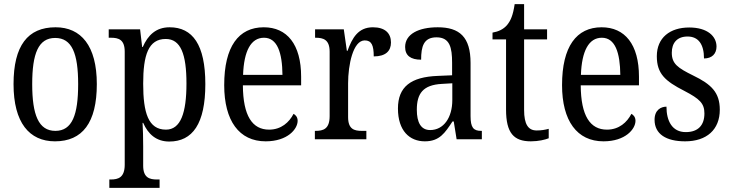

<svg xmlns="http://www.w3.org/2000/svg" viewBox="-20 -679 3564 936"><path d="M248 10C382 10 452 -81 452 -269C452 -456 375 -546 251 -546C115 -546 46 -456 46 -269C46 -81 123 10 248 10ZM250 -41C168 -41 137 -119 137 -269C137 -418 167 -494 249 -494C331 -494 361 -418 361 -269C361 -119 332 -41 250 -41Z M513 237H758V196H745C710 196 678 188 678 129V34C678 -6 677 -48 675 -80H678C702 -25 742 11 805 11C919 11 981 -76 981 -269C981 -461 919 -546 807 -546C740 -546 701 -507 676 -450H673L663 -536H510V-495H521C558 -495 588 -486 588 -427V124C588 187 556 196 520 196H513ZM789 -47C703 -47 678 -129 678 -271C678 -410 703 -489 788 -489C861 -489 889 -415 889 -272C889 -129 861 -47 789 -47Z M1275 10C1382 10 1431 -50 1431 -90C1431 -108 1421 -119 1411 -124C1390 -83 1351 -47 1292 -47C1210 -47 1165 -114 1164 -263H1448V-305C1448 -463 1379 -546 1266 -546C1143 -546 1073 -452 1073 -264C1073 -90 1146 10 1275 10ZM1357 -314H1165C1169 -430 1203 -495 1267 -495C1332 -495 1356 -422 1357 -314Z M1515 0H1766V-41H1744C1707 -41 1677 -49 1677 -108V-273C1677 -362 1701 -482 1758 -482C1791 -482 1802 -459 1802 -404C1861 -404 1886 -431 1886 -472C1886 -517 1857 -546 1798 -546C1726 -546 1697 -494 1674 -431H1671L1656 -536H1516V-495H1519C1556 -495 1587 -486 1587 -427V-113C1587 -50 1556 -41 1518 -41H1515Z M2051 10C2123 10 2149 -31 2186 -87H2192L2206 0H2329V-41H2326C2288 -41 2274 -57 2274 -113V-372C2274 -499 2220 -546 2114 -546C2021 -546 1955 -513 1955 -450C1955 -408 1982 -388 2033 -388C2033 -452 2045 -497 2108 -497C2173 -497 2184 -447 2184 -373V-312L2114 -309C1983 -304 1920 -256 1920 -150C1920 -41 1977 10 2051 10ZM2077 -45C2032 -45 2012 -82 2012 -144C2012 -223 2042 -265 2134 -270L2185 -273V-191C2185 -106 2143 -45 2077 -45Z M2568 10C2605 10 2638 2 2655 -5V-51C2636 -46 2619 -43 2596 -43C2555 -43 2535 -73 2535 -143V-487H2647V-536H2535V-659H2489C2481 -605 2470 -579 2452 -557C2434 -536 2410 -525 2381 -520V-487H2447V-145C2447 -30 2485 10 2568 10Z M2922 10C3029 10 3078 -50 3078 -90C3078 -108 3068 -119 3058 -124C3037 -83 2998 -47 2939 -47C2857 -47 2812 -114 2811 -263H3095V-305C3095 -463 3026 -546 2913 -546C2790 -546 2720 -452 2720 -264C2720 -90 2793 10 2922 10ZM3004 -314H2812C2816 -430 2850 -495 2914 -495C2979 -495 3003 -422 3004 -314Z M3320 10C3425 10 3489 -47 3489 -144C3489 -228 3448 -268 3359 -311C3284 -348 3255 -368 3255 -422C3255 -469 3280 -501 3332 -501C3384 -501 3412 -464 3412 -394C3451 -394 3473 -417 3473 -452C3473 -502 3429 -545 3340 -545C3246 -545 3182 -495 3182 -405C3182 -320 3222 -284 3316 -236C3391 -197 3414 -175 3414 -126C3414 -69 3384 -35 3323 -35C3257 -35 3229 -89 3229 -159C3202 -159 3171 -143 3171 -95C3171 -25 3228 10 3320 10Z"/></svg>

Font: Noto Serif Bengali Condensed
Style: Regular
Weight: 400
Width: 3
Designer: Juan Bruce, Universal Thirst, Indian Type Foundry and the Monotype Design Team.
Foundry: Monotype Imaging Inc.
Version: Version 2.003